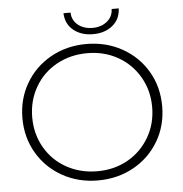

<svg xmlns="http://www.w3.org/2000/svg" viewBox="-56 -858 872 917"><g transform="rotate(-5 380.5 -400.0)"><path d="M377.5 5Q283 5 206.5 -38Q130 -81 86.5 -155.5Q43 -230 43 -322Q43 -414 86.5 -488.5Q130 -563 206.5 -606Q283 -649 377.5 -649Q472 -649 548.5 -606.5Q625 -564 669 -489.5Q713 -415 713 -322Q713 -229 669 -154.5Q625 -80 548.5 -37.5Q472 5 377.5 5ZM378 -39Q459 -39 524 -75.5Q589 -112 627 -177Q665 -242 665 -322Q665 -402 627 -467Q589 -532 524 -568.5Q459 -605 378 -605Q297 -605 231 -568.5Q165 -532 127.5 -467Q90 -402 90 -322Q90 -242 127.5 -177Q165 -112 231 -75.5Q297 -39 378 -39ZM282 -805H316Q317 -768 345 -745.5Q373 -723 414.5 -723Q456 -723 484 -745.5Q512 -768 513 -805H547Q545 -753 508 -723Q471 -693 414.5 -693Q358 -693 321 -723Q284 -753 282 -805Z"/></g></svg>

Font: Montserrat Ace
Style: Light
Weight: 300
Designer: Julieta Ulanovsky
Foundry: Julieta Ulanovsky
Version: Version 1